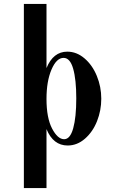

<svg xmlns="http://www.w3.org/2000/svg" viewBox="-20 -732 577 982"><path d="M305.2 -436Q269 -436 243.4 -376.2Q217.8 -316.4 217.8 -226.1Q217.8 -129.4 246.3 -74.7Q274.9 -20 308.1 -20Q338.9 -20 354.5 -76.2Q370.1 -132.3 370.1 -229Q370.1 -325.2 354.2 -380.6Q338.4 -436 305.2 -436ZM217.8 -71.8V230H102.1V-711.9H217.8V-383.8Q252 -467.8 324.2 -467.8Q372.1 -467.8 412.4 -433.3Q452.6 -398.9 475.3 -343.5Q498 -288.1 498 -227.1Q498 -167 476.3 -112.3Q454.6 -57.6 414.6 -22.7Q374.5 12.2 326.2 12.2Q252 12.2 217.8 -71.8Z"/></svg>

Font: Flanker Steampunk
Style: Bold
Weight: 700
Designer: Alexey Kryukov, Leonardo Di Lena
Foundry: Alexey Kryukov, Leonardo Di Lena
Version: 1.210